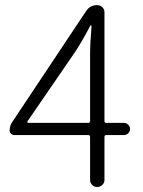

<svg xmlns="http://www.w3.org/2000/svg" viewBox="-20 -749 574 769"><path d="M89.8 -262.7Q88.9 -260.7 89.8 -258.8Q90.8 -256.8 93.8 -256.8H334Q340.8 -256.8 340.8 -264.6V-526.4Q340.8 -577.1 346.7 -644.5Q346.7 -647.5 344.2 -647.5Q341.8 -647.5 340.8 -644.5Q314.5 -593.8 284.2 -545.9ZM476.6 -256.8Q486.3 -256.8 493.7 -249.5Q501 -242.2 501 -232.4Q501 -222.7 493.7 -215.3Q486.3 -208 476.6 -208H405.3Q398.4 -208 398.4 -200.2V-28.3Q398.4 -16.6 389.6 -8.3Q380.9 0 369.1 0Q357.4 0 349.1 -8.3Q340.8 -16.6 340.8 -28.3V-200.2Q340.8 -208 334 -208H37.1Q30.3 -208 24.4 -213.4Q18.6 -218.8 18.6 -226.6Q18.6 -245.1 29.3 -260.7L325.2 -705.1Q340.8 -728.5 369.1 -728.5Q380.9 -728.5 389.6 -720.2Q398.4 -711.9 398.4 -700.2V-264.6Q398.4 -256.8 405.3 -256.8Z"/></svg>

Font: Gen Jyuu Gothic P Light
Style: Regular
Weight: 200
Designer: [Source Han Sans]
Ryoko NISHIZUKA  (kana & ideographs); Paul D. Hunt (Latin, Greek & Cyrillic); Wenlong ZHANG  (bopomofo
Version: Version 1.002.20150607